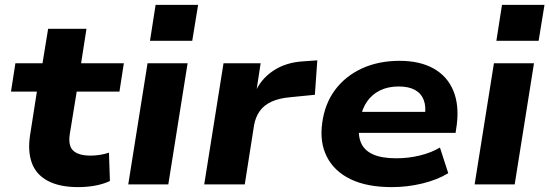

<svg xmlns="http://www.w3.org/2000/svg" viewBox="-20 -755 2249 786"><path d="M300 11Q224 11 176 -14.5Q128 -40 110.5 -87.5Q93 -135 103 -201L131 -380H25L43 -496H154L177 -637H334L312 -496H487L469 -380H294L266 -208Q258 -159 279.5 -138.5Q301 -118 351 -118Q370 -118 389 -121Q408 -124 426 -130L430 -14Q402 -1 369 5Q336 11 300 11Z M594 -588 617 -735H791L767 -588ZM505 0 584 -496H748L669 0Z M816 0 895 -496H1047L1028 -372H1022Q1046 -430 1098 -465Q1150 -500 1223 -504L1279 -508L1269 -367L1168 -357Q1123 -353 1092 -339Q1061 -325 1043.5 -300.5Q1026 -276 1020 -242L982 0Z M1584 11Q1482 11 1415 -21.5Q1348 -54 1318 -113.5Q1288 -173 1299 -251Q1309 -329 1351 -386Q1393 -443 1461 -474.5Q1529 -506 1616 -506Q1699 -506 1755 -474.5Q1811 -443 1835.5 -384.5Q1860 -326 1850 -245L1845 -211H1424L1437 -297H1739L1719 -280Q1725 -319 1714.5 -346Q1704 -373 1678.5 -387Q1653 -401 1612 -401Q1568 -401 1535 -384.5Q1502 -368 1482 -338.5Q1462 -309 1455 -269L1452 -251Q1444 -205 1457 -172.5Q1470 -140 1506 -123.5Q1542 -107 1602 -107Q1652 -107 1699 -118.5Q1746 -130 1781 -151L1815 -46Q1771 -19 1709.5 -4Q1648 11 1584 11Z M2012 -588 2035 -735H2209L2185 -588ZM1923 0 2002 -496H2166L2087 0Z"/></svg>

Font: Nunito Sans 10pt SemiExpanded ExtraBold
Style: Italic
Weight: 800
Width: 6
Italic angle: -9°
Designer: Vernon Adams
Foundry: Vernon Adams
Version: Version 3.101;gftools[0.9.27]